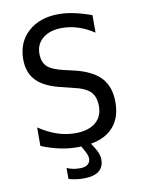

<svg xmlns="http://www.w3.org/2000/svg" viewBox="-87 -677 673 897"><g transform="rotate(-10 250.0 -228.0)"><path d="M251.5 11.2Q243.7 11.7 235.4 11.7Q192.4 11.7 149.4 2.4Q106.4 -6.8 63.5 -24.4V-112.3Q109.4 -82 150.9 -68.4Q192.4 -54.7 235.4 -54.7Q296.9 -54.7 331.1 -82.5Q365.2 -110.4 365.2 -160.2Q365.2 -205.1 341.8 -229Q318.4 -252.9 258.8 -265.6L215.8 -276.4Q130.9 -294.9 92.8 -333.5Q54.7 -372.1 54.7 -436.5Q54.7 -517.6 109.4 -566.9Q164.1 -616.2 253.9 -616.2Q289.1 -616.2 327.6 -607.9Q366.2 -599.6 409.2 -584V-501Q372.1 -525.4 334.5 -537.6Q296.9 -549.8 258.8 -549.8Q201.2 -549.8 167.5 -522.5Q133.8 -495.1 133.8 -450.2Q133.8 -409.2 155.8 -388.2Q177.7 -367.2 238.3 -353.5L281.2 -343.8Q366.2 -323.2 405.3 -280.8Q444.3 -238.3 444.3 -165Q444.3 -79.1 390.6 -33.7Q355 -3.4 298.3 6.3Q315.9 32.7 322.8 46.9Q333 68.4 333 87.9Q333 123 309.1 141.6Q285.2 160.2 237.3 160.2Q218.8 160.2 201.2 157.7Q183.6 155.3 166 150.4V97.7Q179.7 104.5 194.8 107.4Q210 110.4 228.5 110.4Q252 110.4 264.6 100.6Q277.3 90.8 277.3 72.3Q277.3 59.6 268.6 42.5Q263.2 32.2 251.5 11.2Z"/></g></svg>

Font: BabelStone Irk Bitig
Style: Regular
Weight: 400
Designer: Andrew West
Foundry: BabelStone
Version: Version 1.03 June 7, 2023